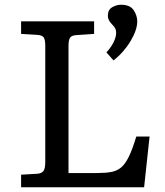

<svg xmlns="http://www.w3.org/2000/svg" viewBox="-20 -790 696 810"><path d="M69 0V-53L137 -57Q154 -58 162.5 -67.5Q171 -77 171 -108V-596Q171 -622 164.5 -632Q158 -642 135 -643L69 -647V-700H377V-647L304 -642Q283 -641 276 -631.5Q269 -622 269 -596V-60H389Q425 -60 449.5 -64.5Q474 -69 491.5 -84Q509 -99 524 -130Q539 -161 555 -214H611L588 0ZM459 -535 429 -569Q450 -592 460 -613.5Q470 -635 470 -651Q470 -662 466.5 -669.5Q463 -677 452 -688Q435 -705 435 -723Q435 -749 453.5 -759.5Q472 -770 490 -770Q529 -770 544 -747Q559 -724 559 -700Q559 -664 531 -617Q503 -570 459 -535Z"/></svg>

Font: Literata 7pt
Style: Regular
Weight: 400
Designer: Latin by Veronika Burian and Jose Scaglione. Greek by Irene Vlachou. Cyrillic by Vera Evstafieva.
Foundry: TypeTogether
Version: Version 3.002